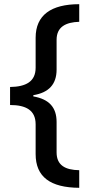

<svg xmlns="http://www.w3.org/2000/svg" viewBox="-20 -736 430 916"><path d="M358 160V76C292 75 250 53 250 -9V-154C250 -224 214 -263 139 -276V-282C213 -294 250 -334 250 -404V-546C250 -608 294 -630 358 -632V-716C224 -716 150 -664 150 -556V-413C150 -347 104 -322 28 -321V-235C104 -235 150 -210 150 -143V-1C150 108 220 159 358 160Z"/></svg>

Font: Noto Sans Canadian Aboriginal Medium
Style: Regular
Weight: 500
Designer: Monotype Design Team, Typotheque's Kevin King
Foundry: Monotype Imaging Inc.
Version: Version 2.004